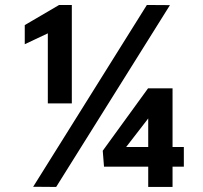

<svg xmlns="http://www.w3.org/2000/svg" viewBox="-20 -740 803 760"><path d="M566.7 -80.3H391.7L386.7 -143.3L566 -390.3H663V-158H707.7V-80.3H663V0H566.7ZM566.7 -271.3 558.7 -260.7 479.3 -158H566.7ZM169.3 -608 78 -565V-640.7L214 -720.3H264.3V-330.7H169.3ZM561.3 -720.3 652.7 -719.7 202.3 0 111.3 -0.7Z"/></svg>

Font: FreesentationVF
Style: Regular
Weight: 400
Designer: glyphs from Roboto by Christian Robertson / Hangul glyphs from Noto Sans CJK(Source Han Sans) by Jang Soo-young and Kang
Foundry: PT&
Version: Version 2.001;Glyphs 3.3.1 (3343)